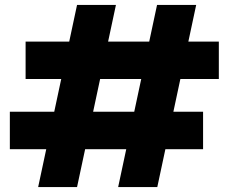

<svg xmlns="http://www.w3.org/2000/svg" viewBox="-20 -760 943 780"><path d="M293 -740H451L293 0H135ZM618 -740H777L619 0H460ZM20 -306H805V-154H20ZM84 -591H869V-439H84Z"/></svg>

Font: Parkinsans
Style: Bold
Weight: 700
Designer: Red Stone, Indian Type Foundry
Foundry: Indian Type Foundry
Version: Version 1.000